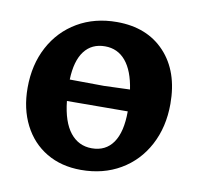

<svg xmlns="http://www.w3.org/2000/svg" viewBox="-61 -537 634 613"><g transform="rotate(10 255.5 -230.5)"><path d="M484 -245Q484 -170 453 -111.5Q422 -53 366.5 -20.5Q311 12 239 12Q175 12 127 -16.5Q79 -45 52.5 -97Q26 -149 26 -217Q26 -292 57 -350Q88 -408 143.5 -440.5Q199 -473 271 -473Q369 -473 426.5 -411.5Q484 -350 484 -245ZM154 -266 265 -265 349 -268Q340 -328 314 -359Q288 -390 247 -390Q204 -390 180 -358.5Q156 -327 154 -266ZM354 -198 157 -197Q164 -130 191 -96Q218 -62 261 -62Q306 -62 330 -96.5Q354 -131 354 -198Z"/></g></svg>

Font: Alegreya
Style: Bold
Weight: 700
Designer: Juan Pablo del Peral
Foundry: Huerta Tipografica
Version: Version 2.008; ttfautohint (v1.8)